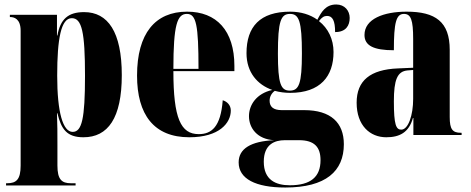

<svg xmlns="http://www.w3.org/2000/svg" viewBox="-20 -602 2099 856"><path d="M7 225H317V215H296C255 215 236 198 236 136V43C236 -4 236 -50 234 -97H236C253 -26 278 10 352 10C461 10 523 -75 523 -267C523 -460 461 -548 355 -548C284 -548 249 -517 236 -444H234V-536H24V-526H26C42 -526 72 -519 72 -465V136C72 198 53 215 12 215H7ZM304 -14C261 -14 235 -99 235 -265C235 -429 252 -521 300 -521C345 -521 359 -459 359 -264C359 -72 345 -14 304 -14Z M824 10C958 10 1009 -54 1009 -109C1009 -133 993 -149 973 -155C964 -36 923 -4 866 -4C786 -4 753 -74 753 -285H1025V-308C1025 -466 945 -550 814 -550C672 -550 591 -453 591 -265C591 -91 666 10 824 10ZM865 -295H753C753 -491 770 -540 813 -540C855 -540 865 -491 865 -295Z M1252 234C1433 234 1513 161 1513 41C1513 -55 1455 -111 1336 -111H1236C1200 -111 1182 -125 1182 -153C1182 -170 1190 -186 1205 -197C1227 -191 1250 -188 1274 -188C1408 -188 1467 -262 1467 -370C1467 -427 1443 -476 1402 -508C1415 -525 1425 -531 1438 -531C1463 -531 1474 -509 1474 -459C1523 -459 1539 -489 1539 -522C1539 -554 1517 -582 1479 -582C1431 -582 1412 -547 1395 -514C1363 -537 1321 -550 1274 -550C1139 -550 1079 -483 1079 -365C1079 -279 1128 -224 1194 -201C1123 -185 1090 -134 1090 -84C1090 -31 1127 19 1202 23C1098 28 1044 61 1044 122C1044 195 1119 234 1252 234ZM1272 -198C1232 -198 1219 -228 1219 -363C1219 -508 1232 -540 1273 -540C1313 -540 1326 -508 1326 -364C1326 -228 1313 -198 1272 -198ZM1272 224C1209 224 1156 200 1156 119C1156 41 1205 23 1250 23H1313C1382 23 1409 54 1409 112C1409 187 1365 224 1272 224Z M1702 10C1761 10 1803 -11 1821 -76H1823V0H2038V-10H2035C1997 -10 1985 -26 1985 -80V-380C1985 -505 1921 -550 1793 -550C1691 -550 1605 -518 1605 -446C1605 -398 1647 -378 1736 -378C1736 -501 1746 -540 1781 -540C1812 -540 1822 -513 1822 -428V-300L1754 -297C1631 -292 1570 -243 1570 -144C1570 -42 1630 10 1702 10ZM1769 -24C1746 -24 1736 -45 1736 -150C1736 -246 1751 -284 1797 -288L1822 -290V-161C1822 -88 1800 -24 1769 -24Z"/></svg>

Font: Noto Serif Display ExtraCondensed Black
Style: Regular
Weight: 900
Width: 2
Designer: Monotype Design Team
Foundry: Monotype Imaging Inc.
Version: Version 2.009